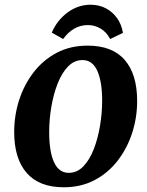

<svg xmlns="http://www.w3.org/2000/svg" viewBox="-20 -779 621 812"><path d="M249 13Q146 13 93 -47.5Q40 -108 40 -221Q40 -291 61 -356Q82 -421 122 -473Q162 -525 219.5 -555.5Q277 -586 351 -586Q455 -586 507.5 -525.5Q560 -465 560 -352Q560 -282 539 -217Q518 -152 478 -100Q438 -48 380.5 -17.5Q323 13 249 13ZM271 -48Q306 -48 332.5 -75.5Q359 -103 376.5 -148Q394 -193 403 -247Q412 -301 412 -353Q412 -434 391.5 -479.5Q371 -525 329 -525Q294 -525 267.5 -497.5Q241 -470 223.5 -425Q206 -380 197 -326.5Q188 -273 188 -220Q188 -138 208.5 -93Q229 -48 271 -48ZM446 -614Q430 -644 405 -658.5Q380 -673 352 -673Q320 -673 293.5 -657.5Q267 -642 247 -614L199 -641Q221 -693 265.5 -726Q310 -759 363 -759Q399 -759 427.5 -744Q456 -729 475 -702.5Q494 -676 500 -640Z"/></svg>

Font: Rasa
Style: Bold Italic
Weight: 700
Italic angle: -7.10001°
Designer: Anna Giedrys (Yrsa+Rasa design), David Brezina (Yrsa art-direction, Rasa art-direction, design)
Foundry: Rosetta Type Foundry
Version: Version 2.004